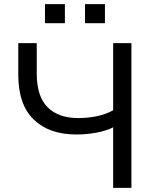

<svg xmlns="http://www.w3.org/2000/svg" viewBox="-20 -915 764 935"><path d="M531 0V-295Q510 -284 480.5 -276Q451 -268 418 -264Q385 -260 353 -260Q219 -260 144 -333Q69 -406 69 -550V-705H159V-557Q159 -445 212 -392.5Q265 -340 362 -340Q404 -340 448.5 -348.5Q493 -357 531 -378V-705H620V0ZM394 -802V-895H491V-802ZM199 -802V-895H296V-802Z"/></svg>

Font: Nunito Sans 8pt
Style: Regular
Weight: 400
Version: Version 3.101;gftools[0.9.27]